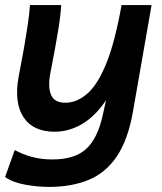

<svg xmlns="http://www.w3.org/2000/svg" viewBox="-21 -525 637 755"><path d="M171 210Q126 210 77 201Q28 192 -1 171L37 65Q68 82 104.5 92Q141 102 185 102Q273 102 318 60.5Q363 19 383 -72L396 -131Q354 -68 302 -37.5Q250 -7 194 -7Q109 -7 71.5 -64Q34 -121 52 -222L73 -334Q82 -386 88 -426.5Q94 -467 97 -505H220Q217 -462 209.5 -416Q202 -370 195 -332L176 -232Q167 -180 180.5 -150.5Q194 -121 236 -121Q281 -121 322 -156.5Q363 -192 397 -275.5Q431 -359 457 -505H575L502 -87Q483 22 440 87.5Q397 153 329.5 181.5Q262 210 171 210Z"/></svg>

Font: Livvic SemiBold
Style: Italic
Weight: 600
Italic angle: -10°
Designer: Jacques Le Bailly, Baron von Fonthausen
Version: Version 1.001; ttfautohint (v1.8.2)